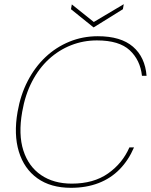

<svg xmlns="http://www.w3.org/2000/svg" viewBox="-20 -885 720 917"><path d="M319 12Q222 12 158.5 -33.5Q95 -79 70 -161Q45 -243 64 -351Q78 -432 112.5 -498.5Q147 -565 197.5 -612.5Q248 -660 311.5 -686Q375 -712 447 -712Q557 -712 615 -662Q673 -612 680 -523H658Q650 -598 599.5 -645Q549 -692 443 -692Q378 -692 319.5 -669Q261 -646 213.5 -602.5Q166 -559 133 -495.5Q100 -432 86 -351Q67 -243 91.5 -166.5Q116 -90 176 -49Q236 -8 323 -8Q427 -8 496 -56.5Q565 -105 598 -181H620Q594 -120 551.5 -76.5Q509 -33 450.5 -10.5Q392 12 319 12ZM571 -865 567 -841 427 -754 319 -841 323 -864 428 -780Z"/></svg>

Font: DM Sans 12pt Thin
Style: Italic
Weight: 250
Italic angle: -10°
Version: Version 4.004;gftools[0.9.30]